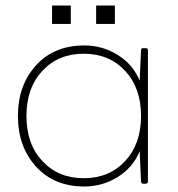

<svg xmlns="http://www.w3.org/2000/svg" viewBox="-20 -667 645 697"><path d="M286 10Q176 10 110.5 -62.5Q45 -135 45 -246Q45 -357 110.5 -429.5Q176 -502 286 -502Q352 -502 407.5 -467.5Q463 -433 487 -374L492 -484Q492 -492 498 -492Q503 -492 510 -492Q517 -492 517 -484V-8Q517 -1 509 0H500Q493 0 492 -8L487 -118Q463 -59 407.5 -24.5Q352 10 286 10ZM284 -20Q376 -20 434 -82Q492 -144 492 -246Q492 -348 434 -410Q376 -472 284 -472Q192 -472 134 -410Q76 -348 76 -246Q76 -144 134 -82Q192 -20 284 -20ZM237 -580H169V-647H237ZM397 -580H329V-647H397Z"/></svg>

Font: YamahaIndonesia935. App Thin
Style: Regular
Weight: 100
Designer: Dalton Maag Ltd
Foundry: Dalton Maag Ltd
Version: Version 1.002